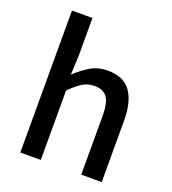

<svg xmlns="http://www.w3.org/2000/svg" viewBox="-143 -905 907 1013"><g transform="rotate(20 310.5 -398.5)"><path d="M87 0V-797H202V-586L197 -477Q233 -512 276 -538Q319 -564 375 -564Q463 -564 503.5 -507.5Q544 -451 544 -346V0H429V-332Q429 -403 407 -433.5Q385 -464 336 -464Q298 -464 268.5 -445.5Q239 -427 202 -390V0Z"/></g></svg>

Font: Source Han Sans Medium
Style: Regular
Weight: 500
Designer: Ryoko NISHIZUKA Ë•øÂ°öÊ∂ºÂ≠ê (kana, bopomofo & ideographs); Paul D. Hunt (Latin, Greek & Cyrillic); Sandoll Communicatio
Foundry: Adobe
Version: Version 2.004;hotconv 1.0.118;makeotfexe 2.5.65603